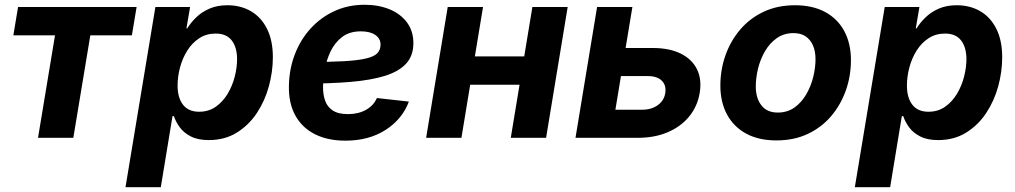

<svg xmlns="http://www.w3.org/2000/svg" viewBox="-20 -570 4198 794"><path d="M137.2 0 207.5 -423.8H35.2L54.7 -541H544.9L525.4 -423.8H353.5L283.2 0Z M499 204.1 622.6 -541H766.1L751 -452.6H754.4Q769 -476.6 791.7 -498.5Q814.5 -520.5 846.4 -534.4Q878.4 -548.3 920.4 -548.3Q975.1 -548.3 1017.6 -523.7Q1060.1 -499 1084.2 -450.9Q1108.4 -402.8 1108.4 -333Q1108.4 -273.9 1092 -213.6Q1075.7 -153.3 1042.5 -103Q1009.3 -52.7 959.5 -21.7Q909.7 9.3 843.3 9.3Q798.3 9.3 769 -5.9Q739.7 -21 723.1 -43.9Q706.5 -66.9 699.2 -89.8H693.4L645 204.1ZM803.2 -107.9Q843.3 -107.9 872.8 -128.9Q902.3 -149.9 921.9 -182.9Q941.4 -215.8 950.9 -253.7Q960.4 -291.5 960.4 -325.2Q960.4 -374 938.5 -402.6Q916.5 -431.2 872.1 -431.2Q833.5 -431.2 804 -411.9Q774.4 -392.6 754.4 -360.6Q734.4 -328.6 724.4 -290.8Q714.4 -252.9 714.4 -215.8Q714.4 -166 736.8 -137Q759.3 -107.9 803.2 -107.9Z M1408.2 11.7Q1335.4 11.7 1282.5 -14.9Q1229.5 -41.5 1201.4 -92.3Q1173.3 -143.1 1174.8 -214.8Q1175.8 -283.7 1199 -344.5Q1222.2 -405.3 1263.9 -451.4Q1305.7 -497.6 1362.5 -523.9Q1419.4 -550.3 1487.3 -550.3Q1545.4 -550.3 1591.1 -531.5Q1636.7 -512.7 1663.1 -477.1Q1689.5 -441.4 1689.5 -391.6Q1689.5 -339.8 1659.7 -307.1Q1629.9 -274.4 1571.8 -256.3Q1513.7 -238.3 1428.7 -231.2Q1343.8 -224.1 1233.9 -224.1L1249 -313.5Q1342.8 -313.5 1402.3 -316.9Q1461.9 -320.3 1494.9 -328.4Q1527.8 -336.4 1540.8 -350.3Q1553.7 -364.3 1553.7 -385.3Q1553.7 -410.6 1532 -425.5Q1510.3 -440.4 1472.2 -440.4Q1425.3 -440.4 1394.8 -417Q1364.3 -393.6 1347.2 -357.7Q1330.1 -321.8 1323.2 -282.7Q1316.4 -243.7 1315.9 -211.9Q1315.4 -179.7 1324.5 -153.8Q1333.5 -127.9 1356.2 -113Q1378.9 -98.1 1418.9 -98.1Q1461.9 -98.1 1493.4 -115.7Q1524.9 -133.3 1538.6 -164.6L1670.9 -149.9Q1643.6 -77.1 1574.5 -32.7Q1505.4 11.7 1408.2 11.7Z M2188.5 -336.9 2168.9 -219.7H1883.8L1902.8 -336.9ZM1977.5 -541 1888.2 0H1742.2L1831.5 -541ZM2327.6 -541 2238.3 0H2092.3L2181.6 -541Z M2516.6 -371.6H2677.7Q2749 -371.6 2795.7 -348.1Q2842.3 -324.7 2862.5 -283.2Q2882.8 -241.7 2873.5 -185.5Q2864.3 -130.4 2830.3 -88.6Q2796.4 -46.9 2741.9 -23.4Q2687.5 0 2616.7 0H2359.9L2449.2 -541H2595.2L2524.9 -116.2H2634.8Q2673.8 -116.2 2700 -135Q2726.1 -153.8 2731 -184.6Q2736.3 -216.8 2717 -236.1Q2697.8 -255.4 2658.7 -255.4H2497.1Z M3190.9 10.7Q3117.7 10.7 3065.9 -17.3Q3014.2 -45.4 2986.6 -96.4Q2959 -147.5 2959 -215.8Q2959 -281.7 2980.2 -341.6Q3001.5 -401.4 3041.3 -448Q3081.1 -494.6 3138.2 -521.5Q3195.3 -548.3 3267.6 -548.3Q3340.3 -548.3 3392.1 -520.5Q3443.8 -492.7 3471.4 -441.4Q3499 -390.1 3499 -321.3Q3499 -255.9 3478 -196.3Q3457 -136.7 3417.2 -89.8Q3377.4 -43 3320.3 -16.1Q3263.2 10.7 3190.9 10.7ZM3196.3 -104.5Q3236.3 -104.5 3265.9 -125.7Q3295.4 -147 3314.7 -180.7Q3334 -214.4 3343.3 -252.7Q3352.5 -291 3352.5 -325.2Q3352.5 -357.9 3342 -382.1Q3331.5 -406.2 3311.5 -419.7Q3291.5 -433.1 3261.7 -433.1Q3221.7 -433.1 3192.1 -412.1Q3162.6 -391.1 3143.3 -357.7Q3124 -324.2 3114.7 -285.9Q3105.5 -247.6 3105.5 -212.9Q3105.5 -164.1 3128.7 -134.3Q3151.9 -104.5 3196.3 -104.5Z M3515.1 204.1 3638.7 -541H3782.2L3767.1 -452.6H3770.5Q3785.2 -476.6 3807.9 -498.5Q3830.6 -520.5 3862.5 -534.4Q3894.5 -548.3 3936.5 -548.3Q3991.2 -548.3 4033.7 -523.7Q4076.2 -499 4100.3 -450.9Q4124.5 -402.8 4124.5 -333Q4124.5 -273.9 4108.2 -213.6Q4091.8 -153.3 4058.6 -103Q4025.4 -52.7 3975.6 -21.7Q3925.8 9.3 3859.4 9.3Q3814.5 9.3 3785.2 -5.9Q3755.9 -21 3739.3 -43.9Q3722.7 -66.9 3715.3 -89.8H3709.5L3661.1 204.1ZM3819.3 -107.9Q3859.4 -107.9 3888.9 -128.9Q3918.5 -149.9 3938 -182.9Q3957.5 -215.8 3967 -253.7Q3976.6 -291.5 3976.6 -325.2Q3976.6 -374 3954.6 -402.6Q3932.6 -431.2 3888.2 -431.2Q3849.6 -431.2 3820.1 -411.9Q3790.5 -392.6 3770.5 -360.6Q3750.5 -328.6 3740.5 -290.8Q3730.5 -252.9 3730.5 -215.8Q3730.5 -166 3752.9 -137Q3775.4 -107.9 3819.3 -107.9Z"/></svg>

Font: Inter 17pt
Style: Bold Italic
Weight: 700
Italic angle: -9.3988°
Version: Version 4.001;git-66647c0bb